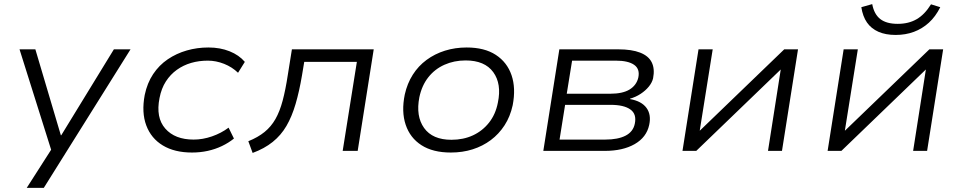

<svg xmlns="http://www.w3.org/2000/svg" viewBox="-20 -734 4680 934"><path d="M110 180 238 -20 239 27 75 -494H152L276 -76H278L534 -494H615L193 180Z M914 8Q829 8 772 -26.5Q715 -61 691.5 -124Q668 -187 684 -272Q696 -330 725 -373.5Q754 -417 796 -445.5Q838 -474 888.5 -488.5Q939 -503 994 -503Q1051 -503 1097 -484.5Q1143 -466 1171 -433L1138 -380Q1109 -408 1070 -423.5Q1031 -439 991 -439Q948 -439 910 -428Q872 -417 840.5 -394.5Q809 -372 787 -338Q765 -304 756 -257Q737 -162 784 -108.5Q831 -55 922 -55Q966 -55 1011 -70.5Q1056 -86 1092 -113L1118 -60Q1092 -39 1059.5 -23.5Q1027 -8 990.5 0Q954 8 914 8Z M1209 10 1188 -47Q1235 -66 1267 -92Q1299 -118 1320 -155Q1341 -192 1355 -244.5Q1369 -297 1380 -369L1400 -494H1798L1720 0H1647L1716 -433H1460L1449 -367Q1436 -290 1418 -228.5Q1400 -167 1373.5 -121.5Q1347 -76 1306.5 -43.5Q1266 -11 1209 10Z M2173 8Q2086 8 2030.5 -27.5Q1975 -63 1953.5 -127Q1932 -191 1949 -274Q1961 -328 1988 -370.5Q2015 -413 2055 -442.5Q2095 -472 2144.5 -487.5Q2194 -503 2250 -503Q2337 -503 2392 -467Q2447 -431 2468.5 -368Q2490 -305 2474 -222Q2462 -167 2434.5 -124.5Q2407 -82 2367.5 -52.5Q2328 -23 2279 -7.5Q2230 8 2173 8ZM2176 -54Q2234 -54 2280.5 -75.5Q2327 -97 2359 -137.5Q2391 -178 2402 -235Q2421 -326 2379.5 -383Q2338 -440 2245 -440Q2189 -440 2142 -419Q2095 -398 2063.5 -358Q2032 -318 2020 -261Q2002 -169 2043 -111.5Q2084 -54 2176 -54Z M2623 0 2701 -494H2988Q3053 -494 3094 -478Q3135 -462 3150.5 -430.5Q3166 -399 3157 -353Q3152 -332 3136 -312.5Q3120 -293 3096.5 -277.5Q3073 -262 3045 -254V-252Q3101 -242 3125 -209Q3149 -176 3138 -126Q3125 -66 3067.5 -33Q3010 0 2922 0ZM2702 -55H2924Q2986 -55 3023 -74Q3060 -93 3068 -132Q3078 -179 3046.5 -201.5Q3015 -224 2950 -224H2729ZM2737 -278H2948Q3009 -278 3042.5 -298.5Q3076 -319 3085 -356Q3094 -398 3065 -418.5Q3036 -439 2975 -439H2763Z M3300 0 3378 -494H3447L3384 -99H3385L3795 -494H3862L3784 0H3716L3778 -396L3367 0Z M4006 0 4084 -494H4153L4090 -99H4091L4501 -494H4568L4490 0H4422L4484 -396L4073 0ZM4337 -564Q4288 -564 4253 -579.5Q4218 -595 4197.5 -624.5Q4177 -654 4170 -699L4223 -714Q4232 -665 4262 -641.5Q4292 -618 4347 -618Q4400 -618 4439 -640.5Q4478 -663 4509 -713L4554 -699Q4531 -653 4498.5 -623.5Q4466 -594 4425.5 -579Q4385 -564 4337 -564Z"/></svg>

Font: Nunito Sans 7pt SemiExpanded Light
Style: Italic
Weight: 300
Width: 6
Italic angle: -9°
Designer: Vernon Adams
Foundry: Vernon Adams
Version: Version 3.101;gftools[0.9.27]